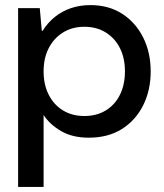

<svg xmlns="http://www.w3.org/2000/svg" viewBox="-20 -528 642 753"><path d="M51 205V-496H136L144 -407H147Q167 -439 195 -461.5Q223 -484 258 -496Q293 -508 335 -508Q406 -508 459 -474Q512 -440 541.5 -381Q571 -322 571 -248Q571 -174 541.5 -115Q512 -56 458 -22Q404 12 328 12Q264 12 219.5 -14Q175 -40 151 -77V205ZM311 -73Q359 -73 395 -95Q431 -117 450.5 -156.5Q470 -196 470 -248Q470 -300 450.5 -339Q431 -378 395 -400.5Q359 -423 311 -423Q263 -423 227 -400.5Q191 -378 171 -339Q151 -300 151 -248Q151 -196 171 -156.5Q191 -117 227 -95Q263 -73 311 -73Z"/></svg>

Font: DM Sans 9pt 36pt Medium
Style: Regular
Weight: 500
Version: Version 4.004;gftools[0.9.30]